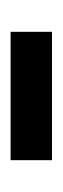

<svg xmlns="http://www.w3.org/2000/svg" viewBox="102 -449 118 362"><g transform="rotate(-90 161.0 -268.0)"><path d="M40 -229V-307H282V-229Z"/></g></svg>

Font: BC Sans
Style: Regular
Weight: 400
Designer: Monotype Design Team
Province of B.C.
Foundry: Monotype Imaging Inc.
Version: Version 2.000;GOOG;noto-source:20170915:90ef993387c0